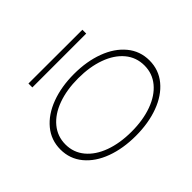

<svg xmlns="http://www.w3.org/2000/svg" viewBox="-176 -1228 1563 1563"><g transform="rotate(-45 605.0 -447.0)"><path d="M92 -343Q92 -451 159 -532Q226 -613 342.5 -656.5Q459 -700 605 -700Q751 -700 867.5 -656.5Q984 -613 1051 -532Q1118 -451 1118 -343Q1118 -235 1051 -154Q984 -73 867.5 -30Q751 13 605 13Q459 13 342.5 -30Q226 -73 159 -154Q92 -235 92 -343ZM1060 -343Q1060 -437 1002 -506.5Q944 -576 840.5 -613.5Q737 -651 605 -651Q472 -651 369 -613.5Q266 -576 208 -506Q150 -436 150 -343Q150 -250 208 -180.5Q266 -111 369 -73.5Q472 -36 605 -36Q737 -36 840.5 -73.5Q944 -111 1002 -180.5Q1060 -250 1060 -343ZM908 -862H288V-907L908 -906Z"/></g></svg>

Font: BioRhyme Expanded Light
Style: Regular
Weight: 300
Width: 7
Designer: Aoife Mooney
Foundry: Aoife Mooney Type
Version: Version 1.001